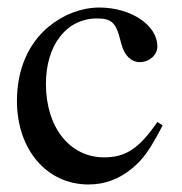

<svg xmlns="http://www.w3.org/2000/svg" viewBox="-20 -480 484 510"><path d="M398 -156C350 -86 314 -62 257 -62C165 -62 102 -142 102 -257C102 -361 157 -431 238 -431C274 -431 287 -420 297 -383L303 -361C311 -332 329 -315 351 -315C377 -315 398 -334 398 -357C398 -413 328 -460 244 -460C197 -460 149 -442 109 -409C55 -364 25 -295 25 -212C25 -83 104 10 215 10C258 10 296 -4 330 -32C360 -56 380 -85 412 -147Z"/></svg>

Font: XITS
Style: Regular
Weight: 400
Designer: MicroPress Inc., with final additions and corrections provided by Coen Hoffman, Elsevier (retired)
Version: Version 1.302